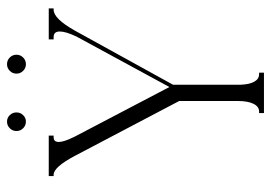

<svg xmlns="http://www.w3.org/2000/svg" viewBox="-138 -672 810 575"><g transform="rotate(-90 267.5 -385.0)"><path d="M382.3 -721.2Q374 -712.9 362.3 -712.9Q350.6 -712.9 342.3 -721.2Q334 -729.5 334 -741.2Q334 -752.9 342.3 -761.2Q350.6 -769.5 362.3 -769.5Q374 -769.5 382.3 -761.2Q390.6 -752.9 390.6 -741.2Q390.6 -729.5 382.3 -721.2ZM190.4 -712.9Q178.7 -712.9 170.4 -721.2Q162.1 -729.5 162.1 -741.2Q162.1 -752.9 170.4 -761.2Q178.7 -769.5 190.4 -769.5Q201.7 -769.5 209.7 -761.2Q217.8 -752.9 217.8 -741.2Q217.8 -729.5 209.7 -721.2Q201.7 -712.9 190.4 -712.9ZM336.9 -14.6V0H300.8H276.4H252H215.8V-14.6H220.7Q235.4 -14.6 243.7 -31.5Q252 -48.3 252 -78.1V-253.9L86.9 -567.9Q53.7 -629.9 31.2 -629.9H27.3V-644.5H46.9H75.2H104.5H148.4V-629.9H143.6Q118.7 -629.9 137.2 -584.5Q140.6 -576.2 145.5 -566.4L293.9 -283.2L444.8 -561Q460.4 -593.8 460.2 -611.8Q460 -629.9 443.4 -629.9H436.5V-644.5H490.2H498H505.9H529.3V-629.9H525.4Q498.5 -629.9 462.9 -566.4L300.3 -271.5H300.8V-78.1V-69.3Q301.8 -43.5 309.8 -29.1Q317.9 -14.6 332 -14.6Z"/></g></svg>

Font: Elaris
Style: Regular
Weight: 500
Version: Version 1.0